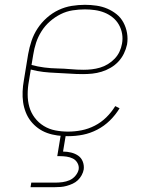

<svg xmlns="http://www.w3.org/2000/svg" viewBox="-20 -558 640 798"><path d="M263 8Q241 8 218.5 5Q196 2 175.5 -5.5Q155 -13 138 -25.5Q121 -38 108 -54.5Q95 -71 87 -91.5Q79 -112 76 -133.5Q73 -155 74 -178Q75 -201 79 -223L97 -333Q102 -361 111 -388Q120 -415 136 -439.5Q152 -464 174.5 -484Q197 -504 223.5 -516.5Q250 -529 278 -533.5Q306 -538 333 -538Q357 -538 381 -534.5Q405 -531 426 -522Q447 -513 464.5 -499Q482 -485 493 -464.5Q504 -444 508 -420.5Q512 -397 508 -373Q504 -354 495 -335.5Q486 -317 472 -302Q458 -287 440 -276.5Q422 -266 402.5 -260Q383 -254 363.5 -252Q344 -250 325 -250Q297 -250 269.5 -252Q242 -254 214.5 -255Q187 -256 160.5 -259Q134 -262 108 -269L100 -220Q95 -193 95 -165.5Q95 -138 102 -113.5Q109 -89 124.5 -68.5Q140 -48 162 -34.5Q184 -21 210 -16Q236 -11 263 -11Q291 -11 319 -16.5Q347 -22 373.5 -35.5Q400 -49 421.5 -70Q443 -91 459 -117L477 -108Q460 -80 436.5 -57Q413 -34 384 -19Q355 -4 324.5 2Q294 8 263 8ZM328 -268Q345 -268 362 -270Q379 -272 396 -277Q413 -282 428.5 -291.5Q444 -301 456.5 -314Q469 -327 476.5 -343Q484 -359 487 -376Q491 -397 487.5 -417.5Q484 -438 474 -455.5Q464 -473 448.5 -485.5Q433 -498 414.5 -505.5Q396 -513 375 -516Q354 -519 333 -519Q308 -519 282 -515Q256 -511 232 -499Q208 -487 187.5 -469Q167 -451 152.5 -428Q138 -405 130 -380.5Q122 -356 118 -330L111 -288Q137 -281 164 -277.5Q191 -274 218.5 -273.5Q246 -273 273.5 -270.5Q301 -268 328 -268ZM107 220 110 201H210Q225 201 240 199Q255 197 269 191Q283 185 293.5 172.5Q304 160 307 146Q309 132 302 119.5Q295 107 283 101Q271 95 257 93Q243 91 229 91H218L233 0H254L242 72Q259 72 275.5 76Q292 80 305 89Q318 98 324 113.5Q330 129 328 146Q326 158 319.5 170Q313 182 303.5 191Q294 200 282 205.5Q270 211 257.5 214.5Q245 218 232.5 219Q220 220 207 220Z"/></svg>

Font: Iosevka Slab Thin Extended
Style: Italic
Weight: 100
Width: 7
Italic angle: -9°
Monospace: yes
Designer: Belleve Invis
Foundry: Belleve Invis
Version: Version 11.1.0; ttfautohint (v1.8.3)